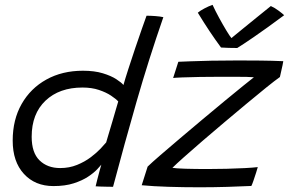

<svg xmlns="http://www.w3.org/2000/svg" viewBox="-20 -772 1195 794"><path d="M375.5 -1.5Q377.5 -10.5 382.2 -29Q387 -47.5 391.8 -65.5Q396.5 -83.5 399 -91Q395 -86 381.8 -71.8Q368.5 -57.5 344.5 -41.5Q320.5 -25.5 285 -14Q249.5 -2.5 201 -2.5Q125 -2.5 78.8 -53Q32.5 -103.5 32.5 -190.5Q32.5 -277 69.5 -342Q106.5 -407 172 -443.2Q237.5 -479.5 323 -479.5Q370.5 -479.5 405 -469Q439.5 -458.5 461 -444.5Q482.5 -430.5 490.5 -420.5Q497.5 -445.5 510.8 -486.8Q524 -528 539.2 -572.8Q554.5 -617.5 567.2 -654.2Q580 -691 586 -707Q603 -707 622.8 -705.5Q642.5 -704 655.5 -701Q594.5 -525 544.5 -350.8Q494.5 -176.5 447.5 0.5Q439 0.5 424.2 0.2Q409.5 0 395.5 -0.5Q381.5 -1 375.5 -1.5ZM229 -77Q266.5 -77 298.5 -90Q330.5 -103 355 -121.5Q379.5 -140 395.8 -157.2Q412 -174.5 419 -183Q422.5 -195 429.5 -218.5Q436.5 -242 444.5 -268.8Q452.5 -295.5 459 -318.5Q465.5 -341.5 469 -352.5Q459.5 -363 439.2 -376.5Q419 -390 389.2 -400Q359.5 -410 321 -410Q225.5 -410 168.2 -355.8Q111 -301.5 111 -206.5Q111 -140.5 143.5 -108.8Q176 -77 229 -77ZM1019.5 -3Q976.5 -1 919.8 0.8Q863 2.5 804.5 2.5Q738.5 2.5 675.5 0.5Q612.5 -1.5 566 -6L590.5 -83Q607.5 -99.5 642.8 -130Q678 -160.5 723.5 -199Q769 -237.5 817.2 -278Q865.5 -318.5 909.5 -354.8Q953.5 -391 985.5 -417Q1017.5 -443 1030 -452.5Q1022 -453.5 1000.5 -454Q979 -454.5 950.5 -454.5Q922 -454.5 893 -454.5Q850.5 -454.5 807 -453.8Q763.5 -453 732.5 -451.8Q701.5 -450.5 696 -449.5L717.5 -516.5Q731.5 -517 767.5 -518.5Q803.5 -520 854.5 -521Q905.5 -522 964.5 -522Q1008.5 -522 1057 -521.5Q1105.5 -521 1151.5 -519Q1151.5 -516.5 1148.5 -502.5Q1145.5 -488.5 1142 -473.5Q1138.5 -458.5 1137.5 -453.5Q1117 -439 1080.8 -409.8Q1044.5 -380.5 999.5 -343Q954.5 -305.5 907 -265.5Q859.5 -225.5 816 -188Q772.5 -150.5 740 -121.5Q707.5 -92.5 693 -78Q706 -75.5 746.8 -74.2Q787.5 -73 837.5 -73Q877 -73 917.2 -74Q957.5 -75 991.5 -76.8Q1025.5 -78.5 1046 -81Q1044.5 -75 1039.2 -58.2Q1034 -41.5 1028.2 -25Q1022.5 -8.5 1019.5 -3ZM1100 -747Q1116 -740 1133 -727.2Q1150 -714.5 1155 -709Q1081 -654 1030.2 -619.2Q979.5 -584.5 961 -573.5Q946 -573.5 926 -574Q906 -574.5 894 -575.5Q870 -608 846.5 -643.2Q823 -678.5 798 -719.5Q808 -728 825.5 -737.2Q843 -746.5 859 -752Q870.5 -727 886 -698.5Q901.5 -670 915.5 -646.8Q929.5 -623.5 937 -614.5Q953.5 -628 982.2 -651.5Q1011 -675 1042.8 -700.8Q1074.5 -726.5 1100 -747Z"/></svg>

Font: Grandstander Light
Style: Italic
Weight: 300
Italic angle: -15°
Designer: Tyler Finck
Foundry: Etcetera Type Co
Version: Version 1.200; ttfautohint (v1.8.3)